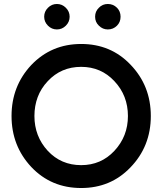

<svg xmlns="http://www.w3.org/2000/svg" viewBox="-20 -933 815 965"><path d="M266 -913Q240 -913 221 -894Q202 -875 202 -849Q202 -823 221 -804Q240 -785 266 -785Q292 -785 311 -804Q330 -823 330 -849Q330 -875 311 -894Q292 -913 266 -913ZM522 -913Q495 -913 477 -894Q458 -876 458 -849Q458 -822 477 -804Q496 -785 522 -785Q549 -785 568 -804Q586 -822 586 -849Q586 -876 568 -894Q549 -913 522 -913ZM388 -597Q488 -597 555 -525Q589 -489 606 -445Q623 -401 623 -350Q623 -248 555 -175Q488 -103 388 -103Q287 -103 220 -175Q153 -248 153 -350Q153 -401 169.5 -445Q186 -489 220 -525Q287 -597 388 -597ZM388 -712Q238 -712 137 -606Q38 -500 38 -350Q38 -200 137 -94Q237 12 388 12Q536 12 635 -91Q738 -197 738 -350Q738 -502 636 -608Q537 -712 388 -712Z"/></svg>

Font: Unageo
Style: SemiBold
Weight: 600
Designer: Richard Sepsi
Foundry: Richard Sepsi
Version: Version 2.000